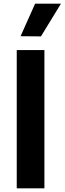

<svg xmlns="http://www.w3.org/2000/svg" viewBox="-20 -1035 355 1055"><path d="M205 -835 93 -836 173 -1015H315ZM72 0V-760H224V0Z"/></svg>

Font: Be Vietnam Pro
Style: Bold
Weight: 700
Designer: Lam Bao, Tony Le, Vietanh Nguyen
Foundry: Yellow Type Foundry
Version: Version 1.002; ttfautohint (v1.8.3)